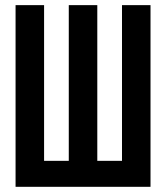

<svg xmlns="http://www.w3.org/2000/svg" viewBox="-20 -720 640 740"><path d="M560.1 0H40V-700.2H149.9V-100.1H245.1V-700.2H355V-100.1H450.2V-700.2H560.1Z"/></svg>

Font: Bebas Neue Bold
Style: Regular
Weight: 700
Designer: Ryoichi Tsunekawa
Foundry: Ryoichi Tsunekawa
Version: Version 1.300